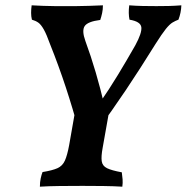

<svg xmlns="http://www.w3.org/2000/svg" viewBox="-20 -699 702 722"><path d="M277 -205Q254 -290 227.5 -370.5Q201 -451 169 -531Q155 -570 144.5 -588.5Q134 -607 124 -614Q114 -621 100 -625Q97 -637 97 -650.5Q97 -664 99 -679Q120 -678 142.5 -677Q165 -676 186.5 -676Q208 -676 225 -676Q244 -676 267 -676Q290 -676 315 -677Q340 -678 367 -679Q367 -663 364 -649.5Q361 -636 357 -624Q310 -618 298.5 -601Q287 -584 301 -545Q322 -488 340 -426.5Q358 -365 373 -301L355 -312Q391 -364 423.5 -417.5Q456 -471 489 -529Q514 -575 511.5 -596.5Q509 -618 467 -625Q462 -649 466 -679Q491 -677 516.5 -676.5Q542 -676 568 -676Q594 -676 615 -676.5Q636 -677 662 -679Q661 -651 651 -625Q640 -621 629 -614.5Q618 -608 603.5 -590Q589 -572 565 -534Q506 -439 453 -360Q400 -281 344 -205ZM130 3Q130 -14 133 -28Q136 -42 140 -52Q177 -58 196 -66.5Q215 -75 224 -95Q233 -115 240 -153L263 -284H391L366 -143Q360 -111 362.5 -93Q365 -75 382.5 -66.5Q400 -58 438 -51Q440 -38 441 -24.5Q442 -11 440 3Q408 1 369 0.5Q330 0 290 0Q246 0 203.5 0.5Q161 1 130 3Z"/></svg>

Font: Vollkorn SemiBold
Style: Italic
Weight: 600
Italic angle: -11°
Designer: Friedrich Althausen
Foundry: Friedrich Althausen
Version: Version 5.000